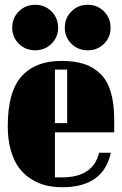

<svg xmlns="http://www.w3.org/2000/svg" viewBox="-20 -765 506 797"><path d="M454.1 -215.8H208V-28.8H237.8Q367.2 -28.8 391.1 -130.9H439.9Q409.7 12.2 237.8 12.2Q202.1 12.2 170.7 4.6Q139.2 -2.9 109.6 -21.5Q80.1 -40 58.8 -68.4Q37.6 -96.7 24.9 -140.9Q12.2 -185.1 12.2 -241.2Q12.2 -384.3 69.6 -448.2Q127 -512.2 234.9 -512.2Q288.6 -512.2 327.9 -499.8Q367.2 -487.3 396.2 -459.2Q425.3 -431.2 439.7 -383.3Q454.1 -335.4 454.1 -267.1ZM208 -476.1V-253.9H258.8V-476.1ZM30.8 -649.9Q30.8 -690.4 58.3 -717.8Q85.9 -745.1 126 -745.1Q166 -745.1 193.6 -717.8Q221.2 -690.4 221.2 -649.9Q221.2 -610.4 193.6 -583.3Q166 -556.2 126 -556.2Q85.9 -556.2 58.3 -583.3Q30.8 -610.4 30.8 -649.9ZM249 -649.9Q249 -690.4 276.6 -717.8Q304.2 -745.1 344.2 -745.1Q384.3 -745.1 411.6 -717.8Q439 -690.4 439 -649.9Q439 -609.9 411.6 -583Q384.3 -556.2 344.2 -556.2Q304.2 -556.2 276.6 -583.3Q249 -610.4 249 -649.9Z"/></svg>

Font: Lletraferida
Style: Heavy
Weight: 900
Designer: Josep Patau Bellart
Foundry: Josep Patau Bellart
Version: Version 1.000